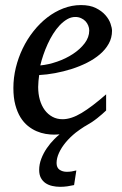

<svg xmlns="http://www.w3.org/2000/svg" viewBox="-20 -513 474 749"><path d="M417 -393.1Q417 -365.7 404.3 -342.8Q391.6 -319.8 369.9 -301.3Q348.1 -282.7 319.6 -268.3Q291 -253.9 259.5 -243.9Q228 -233.9 195.3 -227.8Q162.6 -221.7 132.8 -220.2Q131.3 -210.4 130.1 -196.8Q128.9 -183.1 128.9 -173.8Q128.9 -146.5 135.5 -123.5Q142.1 -100.6 154.5 -83.7Q167 -66.9 184.6 -57.4Q202.1 -47.9 224.1 -47.9Q257.8 -47.9 298.3 -72.3Q338.9 -96.7 394 -145V-82Q379.9 -68.4 359.4 -52Q338.9 -35.6 312.5 -21Q311 -20.5 309.6 -19.5Q292 -8.3 275.4 4.4Q252.9 22.5 236.3 42.5Q219.7 62.5 210.2 83.3Q200.7 104 200.7 123Q200.7 141.1 212.4 149.2Q224.1 157.2 240.7 157.2Q250.5 157.2 259.5 155.8Q268.6 154.3 277.8 151.9L269 209Q256.3 211.9 242.4 213.9Q228.5 215.8 214.8 215.8Q198.7 215.8 183.8 212.4Q168.9 209 157.7 201.4Q146.5 193.8 139.6 181.2Q132.8 168.5 132.8 149.9Q132.8 127.9 141.1 106.2Q149.4 84.5 162.6 65.2Q175.8 45.9 192.4 29.3Q202.1 19.5 212.4 11.2Q201.7 12.2 190.9 12.2Q175.8 12.2 158 9.3Q140.1 6.3 122.6 -1.2Q105 -8.8 88.6 -22Q72.3 -35.2 59.8 -55.4Q47.4 -75.7 39.8 -103.8Q32.2 -131.8 32.2 -169.9Q32.2 -209.5 41.7 -248.8Q51.3 -288.1 68.6 -324Q85.9 -359.9 110.4 -390.9Q134.8 -421.9 164.1 -444.6Q193.4 -467.3 226.8 -480.2Q260.3 -493.2 295.9 -493.2Q330.6 -493.2 353.8 -481.7Q377 -470.2 391.1 -454.1Q405.3 -438 411.1 -420.9Q417 -403.8 417 -393.1ZM328.1 -394Q328.1 -403.8 324.2 -413.3Q320.3 -422.9 313.5 -430.2Q306.6 -437.5 296.4 -442.1Q286.1 -446.8 273.9 -446.8Q257.3 -446.8 242.2 -438Q227.1 -429.2 213.1 -414.6Q199.2 -399.9 187.3 -380.9Q175.3 -361.8 165.8 -340.8Q156.2 -319.8 148.9 -298.3Q141.6 -276.9 137.2 -257.8Q168.9 -260.7 202.9 -272.5Q236.8 -284.2 264.6 -302.5Q292.5 -320.8 310.3 -344.2Q328.1 -367.7 328.1 -394Z"/></svg>

Font: Charis SIL Phon
Style: Italic
Weight: 400
Italic angle: -11°
Foundry: SIL International
Version: Version 5.000